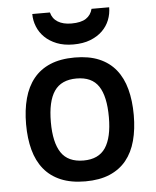

<svg xmlns="http://www.w3.org/2000/svg" viewBox="-53 -777 679 837"><g transform="rotate(-5 286.5 -358.5)"><path d="M522 -254.9Q522 -192.4 508.5 -142.6Q495.1 -92.8 466.6 -57.6Q438 -22.5 393.6 -3.7Q349.1 15.1 287.1 15.1Q224.6 15.1 179.7 -3.9Q134.8 -22.9 106.2 -58.1Q77.6 -93.3 64.2 -143.1Q50.8 -192.9 50.8 -254.9Q50.8 -317.9 64.5 -368.2Q78.1 -418.5 106.7 -453.9Q135.3 -489.3 179.9 -508.1Q224.6 -526.9 287.1 -526.9Q349.1 -526.9 393.6 -508.1Q438 -489.3 466.6 -453.9Q495.1 -418.5 508.5 -368.2Q522 -317.9 522 -254.9ZM413.1 -254.9Q413.1 -346.2 383.5 -390.6Q354 -435.1 287.1 -435.1Q220.2 -435.1 189.7 -390.6Q159.2 -346.2 159.2 -254.9Q159.2 -166 189.2 -121.1Q219.2 -76.2 287.1 -76.2Q353 -76.2 383.1 -121.1Q413.1 -166 413.1 -254.9ZM456.1 -731.9Q456.1 -703.1 445.6 -676.5Q435.1 -649.9 414.1 -629.4Q393.1 -608.9 361.3 -596.4Q329.6 -584 286.6 -584Q245.6 -584 214.4 -596.4Q183.1 -608.9 162.1 -629.4Q141.1 -649.9 130.4 -676.5Q119.6 -703.1 119.6 -731.9H196.8Q203.6 -704.6 226.8 -690.2Q250 -675.8 286.6 -675.8Q328.1 -675.8 350.1 -690.2Q372.1 -704.6 378.9 -731.9Z"/></g></svg>

Font: Lorenzo Sans Medium
Style: Regular
Weight: 500
Foundry: Intel Corporation
Version: Version 1.00; ttfautohint (v1.5)